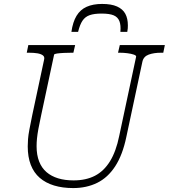

<svg xmlns="http://www.w3.org/2000/svg" viewBox="-20 -939 858 976"><path d="M499 -919Q453 -919 420.5 -904.5Q388 -890 369 -858.5Q350 -827 343 -777H377Q386 -814 399.5 -834Q413 -854 436 -862Q459 -870 496 -870Q537 -870 558 -861Q579 -852 587 -831.5Q595 -811 592 -777H627Q629 -787 629.5 -795Q630 -803 630 -810Q630 -845 617 -869Q604 -893 575 -906Q546 -919 499 -919ZM189 -352Q180 -311 175 -283Q170 -255 168 -235Q166 -215 166 -196Q166 -151 179 -118Q192 -85 216.5 -64Q241 -43 275.5 -32.5Q310 -22 354 -22Q417 -22 462.5 -45.5Q508 -69 539 -119Q570 -169 586 -248L672 -651Q673 -657 660 -661.5Q647 -666 627.5 -668.5Q608 -671 589 -671H580L589 -710H818L810 -671H799Q762 -671 736 -661.5Q710 -652 704 -626L622 -242Q603 -151 565.5 -93.5Q528 -36 474 -9.5Q420 17 352 17Q298 17 255 4Q212 -9 182 -35Q152 -61 136.5 -101Q121 -141 121 -195Q121 -212 122.5 -232Q124 -252 129.5 -281Q135 -310 144 -354L204 -635Q208 -650 198 -657.5Q188 -665 170 -668Q152 -671 127 -671H116L124 -710H362L353 -671H344Q325 -671 304.5 -670Q284 -669 270 -667Q256 -665 255 -661Z"/></svg>

Font: Roboto Serif Thin
Style: Italic
Weight: 250
Italic angle: -10°
Version: Version 1.007